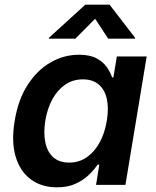

<svg xmlns="http://www.w3.org/2000/svg" viewBox="-20 -781 661 811"><path d="M220.2 10.3Q155.8 10.3 110.4 -23.2Q64.9 -56.6 46.1 -119.4Q27.3 -182.1 42 -270.5Q56.6 -360.4 96.9 -422.6Q137.2 -484.9 193.6 -517.3Q250 -549.8 313.5 -549.8Q359.9 -549.8 388.2 -534.4Q416.5 -519 431.6 -496.8Q446.8 -474.6 453.6 -454.1H459L473.6 -542.5H599.6L509.8 0H385.7L399.4 -85.4H392.1Q377.9 -64 355 -42Q332 -20 299.1 -4.9Q266.1 10.3 220.2 10.3ZM272 -94.2Q314 -94.2 346.4 -116.7Q378.9 -139.2 400.6 -178.7Q422.4 -218.3 431.2 -271Q439.9 -324.2 431.2 -363.3Q422.4 -402.3 397 -424.1Q371.6 -445.8 330.1 -445.8Q287.6 -445.8 254.9 -423.1Q222.2 -400.4 200.9 -361.1Q179.7 -321.8 171.4 -271Q163.1 -219.7 171.4 -179.7Q179.7 -139.6 204.8 -116.9Q230 -94.2 272 -94.2ZM298.3 -617.7H186L186.5 -621.1L340.3 -761.2H442.9L550.8 -621.1L550.3 -617.7H437L381.8 -701.7Z"/></svg>

Font: Inter 16pt SemiBold
Style: Italic
Weight: 600
Italic angle: -9.3988°
Version: Version 4.001;git-66647c0bb